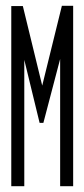

<svg xmlns="http://www.w3.org/2000/svg" viewBox="-20 -644 290 664"><path d="M19 0H64V-437L117 -219H130L188 -440V0H233V-624H194L126 -348L59 -623H19Z"/></svg>

Font: Inconsolata UltraCondensed Thin
Style: Regular
Weight: 100
Width: 1
Monospace: yes
Designer: Raph Levien, Cyreal, Brenton Simpson
Foundry: Raph Levien, Cyreal, Google
Version: Version 3.100